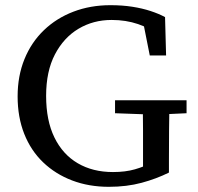

<svg xmlns="http://www.w3.org/2000/svg" viewBox="-20 -706 763 741"><path d="M400 15Q323 15 258.5 -9.5Q194 -34 146.5 -79.5Q99 -125 73.5 -189.5Q48 -254 48 -334Q48 -413 74.5 -478Q101 -543 149.5 -589.5Q198 -636 263.5 -661Q329 -686 406 -686Q452 -686 490.5 -680Q529 -674 561 -663.5Q593 -653 617 -640L621 -492H558L529 -638L596 -628V-567Q560 -597 513 -613Q466 -629 411 -629Q340 -629 283 -595Q226 -561 192 -496Q158 -431 158 -336Q158 -241 190 -175.5Q222 -110 280 -76Q338 -42 416 -42Q464 -42 500.5 -52.5Q537 -63 573 -81L532 -33V-88Q532 -145 532 -203Q532 -261 531 -319H634Q633 -262 632.5 -204Q632 -146 632 -88V-40Q584 -16 526.5 -0.5Q469 15 400 15ZM424 -269V-319H700V-269L592 -264H563Z"/></svg>

Font: Source Serif 4
Style: Regular
Weight: 400
Designer: Frank Grießhammer
Foundry: Adobe Systems Incorporated
Version: Version 4.004;hotconv 1.0.116;makeotfexe 2.5.65601